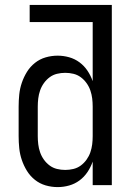

<svg xmlns="http://www.w3.org/2000/svg" viewBox="-20 -755 540 783"><path d="M215 8Q190 8 166 1Q142 -6 122.5 -21.5Q103 -37 90 -58Q77 -79 69 -102.5Q61 -126 58.5 -150.5Q56 -175 56 -200V-320Q56 -345 58.5 -369.5Q61 -394 69 -417.5Q77 -441 90 -462Q103 -483 122.5 -498.5Q142 -514 166 -521Q190 -528 215 -528Q239 -528 262 -521.5Q285 -515 304 -501Q323 -487 336.5 -467Q350 -447 358 -424V-665H101V-735H436V0H358V-96Q350 -73 336.5 -53Q323 -33 304 -19Q285 -5 262 1.5Q239 8 215 8ZM246 -62Q263 -62 279.5 -66Q296 -70 309.5 -80Q323 -90 333 -104Q343 -118 348.5 -134Q354 -150 356 -166.5Q358 -183 358 -200V-320Q358 -337 356 -353.5Q354 -370 348.5 -386Q343 -402 333 -416Q323 -430 309.5 -440Q296 -450 279.5 -454Q263 -458 246 -458Q229 -458 212.5 -454Q196 -450 182.5 -440Q169 -430 159 -416Q149 -402 143.5 -386Q138 -370 136 -353.5Q134 -337 134 -320V-200Q134 -183 136 -166.5Q138 -150 143.5 -134Q149 -118 159 -104Q169 -90 182.5 -80Q196 -70 212.5 -66Q229 -62 246 -62Z"/></svg>

Font: Iosevka Term Curly
Style: Regular
Weight: 400
Designer: Belleve Invis
Foundry: Belleve Invis
Version: Version 32.3.0